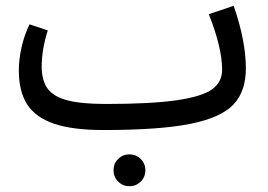

<svg xmlns="http://www.w3.org/2000/svg" viewBox="-20 -435 924 663"><path d="M829 -199Q829 -120 786.5 -74.5Q744 -29 638 -7.5Q532 14 337 14Q230 14 166 -8Q102 -30 73.5 -75Q45 -120 45 -192Q45 -230 54.5 -272Q64 -314 82 -351L145 -330Q124 -264 124 -205Q124 -157 144.5 -129Q165 -101 213 -88.5Q261 -76 345 -76Q504 -76 591.5 -89Q679 -102 713 -127Q747 -152 747 -194Q747 -270 701 -386L787 -415Q829 -293 829 -199ZM372 153Q372 130 388 114Q404 98 427 98Q450 98 466 114Q482 130 482 153Q482 176 466 192Q450 208 427 208Q404 208 388 192Q372 176 372 153Z"/></svg>

Font: FiraGOUPP
Style: Medium
Weight: 400
Designer: bBox Type
Foundry: bBox Type GmbH
Version: Version 1.001